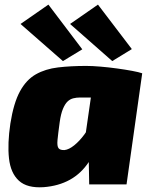

<svg xmlns="http://www.w3.org/2000/svg" viewBox="-20 -800 653 833"><path d="M354 -514Q380 -514 415.5 -511Q451 -508 487.5 -503Q524 -498 553.5 -492.5Q583 -487 597 -482L434 -376Q409 -377 386 -377Q363 -377 328 -377Q312 -377 298 -373.5Q284 -370 273 -359.5Q262 -349 253 -327.5Q244 -306 239 -270Q232 -219 229.5 -192.5Q227 -166 234 -157Q241 -148 260 -149Q279 -151 302 -169.5Q325 -188 346 -216.5Q367 -245 380 -277L414 -221Q399 -148 365.5 -97.5Q332 -47 283 -20Q234 7 170 12Q98 17 62 -16Q26 -49 19 -113Q12 -177 25 -264Q39 -353 66.5 -403.5Q94 -454 135.5 -477.5Q177 -501 232 -507.5Q287 -514 354 -514ZM392 -500 597 -482 529 0H367L365 -109L338 -125ZM405 -780 552 -587 467 -535 284 -696ZM190 -780 337 -586 253 -535 69 -696Z"/></svg>

Font: Exo 2 Black
Style: Italic
Weight: 900
Italic angle: -8°
Designer: Natanael Gama
Foundry: Natanael Gama
Version: Version 2.010